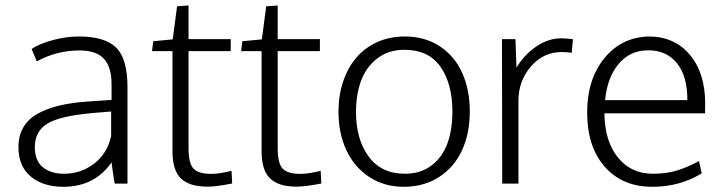

<svg xmlns="http://www.w3.org/2000/svg" viewBox="-20 -680 2681 711"><path d="M214.8 11.7Q139.2 11.7 93.8 -26.4Q48.3 -64.5 48.3 -135.3Q48.3 -177.2 66.4 -208.3Q84.5 -239.3 118.9 -258.5Q153.3 -277.8 197.5 -288.6Q241.7 -299.3 300.3 -303.7Q362.8 -307.6 393.1 -310.1V-369.6Q393.1 -431.2 365 -462.2Q336.9 -493.2 274.9 -493.2Q189.9 -493.2 116.2 -452.6Q114.3 -457.5 107.2 -473.9Q100.1 -490.2 97.2 -499Q127.4 -518.6 176.3 -531.7Q225.1 -544.9 272 -544.9Q368.2 -544.9 410.2 -503.7Q452.1 -462.4 452.1 -357.4V0H404.8Q402.3 -11.2 397.7 -44.4Q393.1 -77.6 393.1 -78.6Q330.1 11.7 214.8 11.7ZM216.8 -36.6Q279.3 -36.6 327.9 -73.5Q376.5 -110.4 391.6 -175.8V-267.1Q321.3 -261.2 320.8 -261.2Q201.7 -250.5 155.3 -222.2Q108.9 -193.8 108.9 -134.3Q108.9 -85.4 138.4 -61Q168 -36.6 216.8 -36.6Z M748.5 11.2Q681.2 11.2 649.9 -19.3Q618.7 -49.8 618.7 -118.7V-490.7H543L547.4 -527.3L619.6 -534.2L635.7 -656.7L678.2 -659.7V-535.2H834.5V-490.7H678.2V-131.3Q678.2 -74.7 696.8 -55.4Q715.3 -36.1 762.2 -36.1Q792.5 -36.1 837.4 -47.4L839.8 -0.5Q780.8 11.2 748.5 11.2Z M1078.6 11.2Q1011.2 11.2 980 -19.3Q948.7 -49.8 948.7 -118.7V-490.7H873L877.4 -527.3L949.7 -534.2L965.8 -656.7L1008.3 -659.7V-535.2H1164.6V-490.7H1008.3V-131.3Q1008.3 -74.7 1026.9 -55.4Q1045.4 -36.1 1092.3 -36.1Q1122.6 -36.1 1167.5 -47.4L1169.9 -0.5Q1110.8 11.2 1078.6 11.2Z M1479.5 -36.6Q1538.1 -36.6 1578.4 -67.6Q1618.7 -98.6 1637 -149.4Q1655.3 -200.2 1655.3 -266.1Q1655.3 -369.6 1611.3 -432.6Q1567.4 -495.6 1477.5 -495.6Q1418.9 -495.6 1377.7 -464.1Q1336.4 -432.6 1317.4 -381.6Q1298.3 -330.6 1298.3 -264.6Q1298.3 -164.6 1345 -100.6Q1391.6 -36.6 1479.5 -36.6ZM1475.1 11.7Q1402.3 11.7 1346.9 -24.9Q1291.5 -61.5 1262.5 -124.3Q1233.4 -187 1233.4 -266.1Q1233.4 -325.7 1250.2 -376.7Q1267.1 -427.7 1298.3 -465.1Q1329.6 -502.4 1376 -523.7Q1422.4 -544.9 1479 -544.9Q1554.2 -544.9 1609.4 -508.1Q1664.6 -471.2 1692.1 -408.9Q1719.7 -346.7 1719.7 -267.1Q1719.7 -187 1691.4 -124.5Q1663.1 -62 1606.9 -25.1Q1550.8 11.7 1475.1 11.7Z M1839.8 0Q1838.9 -471.2 1838.9 -535.2H1888.7L1892.6 -429.7Q1921.4 -477.5 1965.8 -507.8Q2010.3 -538.1 2058.6 -538.1Q2078.6 -538.1 2101.6 -534.7L2097.2 -484.4Q2079.6 -487.3 2060.1 -487.3Q1992.2 -487.3 1946 -433.8Q1899.9 -380.4 1899.9 -307.1V0Z M2395.5 11.7Q2284.7 11.7 2219.5 -62.5Q2154.3 -136.7 2154.3 -263.7Q2154.3 -386.2 2218 -464.4Q2281.7 -542.5 2382.8 -544.9Q2477.1 -544.9 2534.2 -477.5Q2591.3 -410.2 2591.3 -296.9Q2591.3 -292.5 2591.1 -279.1Q2590.8 -265.6 2590.8 -260.3H2218.3Q2219.2 -157.2 2268.1 -96.9Q2316.9 -36.6 2397 -36.6Q2449.2 -36.6 2487.8 -48.8Q2526.4 -61 2568.4 -83.5L2578.6 -38.1Q2497.6 11.7 2395.5 11.7ZM2220.7 -309.1H2525.4Q2525.4 -398.4 2486.8 -446Q2448.2 -493.7 2380.9 -493.7Q2312.5 -493.7 2270.5 -442.9Q2228.5 -392.1 2220.7 -309.1Z"/></svg>

Font: Oxygen Light
Style: Regular
Weight: 300
Designer: vernon adams
Foundry: Vernon Adams
Version: Version Release 0.2.3 webfont; ttfautohint (v0.93.3-1d66) -l